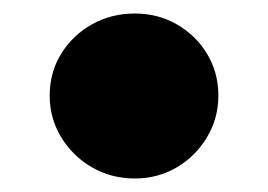

<svg xmlns="http://www.w3.org/2000/svg" viewBox="-20 -498 396 284"><path d="M179.5 -234Q144.5 -234 116 -250.5Q87.5 -267 70.5 -295Q53.5 -323 53.5 -356.5Q53.5 -391 70.5 -418.5Q87.5 -446 116 -462Q144.5 -478 179.5 -478Q213.5 -478 241.5 -462Q269.5 -446 286.2 -418.5Q303 -391 303 -356.5Q303 -323 286.2 -295Q269.5 -267 241.5 -250.5Q213.5 -234 179.5 -234Z"/></svg>

Font: Anybody UltraExpanded ExtraBold
Style: Regular
Weight: 800
Width: 9
Designer: Tyler Finck
Foundry: Etcetera Type Company
Version: Version 1.010; ttfautohint (v1.8.3) -l 8 -r 50 -G 200 -x 14 